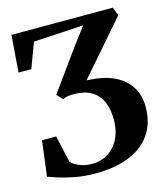

<svg xmlns="http://www.w3.org/2000/svg" viewBox="-112 -831 813 930"><g transform="rotate(-15 294.5 -366.0)"><path d="M252 11Q198.5 11 151.8 2.2Q105 -6.5 70.8 -17.5Q36.5 -28.5 20.5 -34.5L43 -211.5H114L144 -77Q149 -70 163 -61Q177 -52 199 -45Q221 -38 248.5 -38Q282 -38 310.5 -50.5Q339 -63 360.2 -86.5Q381.5 -110 393.2 -143.8Q405 -177.5 405 -220Q405 -264 391.2 -301.8Q377.5 -339.5 343.5 -363Q309.5 -386.5 248 -387.5Q230.5 -387.5 218 -385.2Q205.5 -383 193.5 -377L166.5 -406L315 -612L379.5 -697.5L129 -683L82 -557.5H18L32 -743H540.5L556.5 -701L326.5 -436Q343.5 -435 360.5 -433.5Q377.5 -432 393.5 -429Q432.5 -422 464.5 -406.8Q496.5 -391.5 520.2 -367.8Q544 -344 557 -311.5Q570 -279 570 -236.5Q570 -180.5 549.8 -135Q529.5 -89.5 489.5 -56.8Q449.5 -24 390.2 -6.5Q331 11 252 11Z"/></g></svg>

Font: Merriweather 72pt
Style: Bold
Weight: 700
Version: Version 2.100